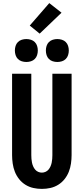

<svg xmlns="http://www.w3.org/2000/svg" viewBox="-20 -1211 540 1239"><path d="M250 8Q222 8 195 2Q168 -4 144.5 -18.5Q121 -33 103.5 -55Q86 -77 76 -102.5Q66 -128 62 -155.5Q58 -183 58 -210V-735H182V-210Q182 -198 183 -185.5Q184 -173 186.5 -161Q189 -149 194 -137.5Q199 -126 207 -116.5Q215 -107 226.5 -102Q238 -97 250 -97Q262 -97 273.5 -102Q285 -107 293 -116.5Q301 -126 306 -137.5Q311 -149 313.5 -161Q316 -173 317 -185.5Q318 -198 318 -210V-735H442V-210Q442 -183 438 -155.5Q434 -128 424 -102.5Q414 -77 396.5 -55Q379 -33 355.5 -18.5Q332 -4 305 2Q278 8 250 8ZM350 -811Q335 -811 320.5 -815.5Q306 -820 295.5 -830.5Q285 -841 280.5 -855.5Q276 -870 276 -885Q276 -900 280.5 -914.5Q285 -929 295.5 -939.5Q306 -950 320.5 -954.5Q335 -959 350 -959Q365 -959 379.5 -954.5Q394 -950 404.5 -939.5Q415 -929 419.5 -914.5Q424 -900 424 -885Q424 -870 419.5 -855.5Q415 -841 404.5 -830.5Q394 -820 379.5 -815.5Q365 -811 350 -811ZM150 -811Q135 -811 120.5 -815.5Q106 -820 95.5 -830.5Q85 -841 80.5 -855.5Q76 -870 76 -885Q76 -900 80.5 -914.5Q85 -929 95.5 -939.5Q106 -950 120.5 -954.5Q135 -959 150 -959Q165 -959 179.5 -954.5Q194 -950 204.5 -939.5Q215 -929 219.5 -914.5Q224 -900 224 -885Q224 -870 219.5 -855.5Q215 -841 204.5 -830.5Q194 -820 179.5 -815.5Q165 -811 150 -811ZM236 -994 172 -1046 298 -1191 377 -1129Z"/></svg>

Font: Iosevka Term Curly Extrabold
Style: Regular
Weight: 800
Designer: Belleve Invis
Foundry: Belleve Invis
Version: Version 32.3.0